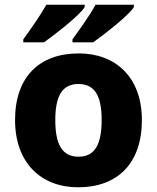

<svg xmlns="http://www.w3.org/2000/svg" viewBox="-20 -786 667 816"><path d="M549 -756V-766H386C362 -721 316 -657 288 -619V-606H376C426 -642 528 -721 549 -756ZM340 -756V-766H177C152 -721 107 -657 79 -619V-606H167C217 -642 319 -721 340 -756ZM583 -276C583 -458 471 -559 315 -559C146 -559 44 -458 44 -276C44 -92 156 10 312 10C480 10 583 -92 583 -276ZM215 -276C215 -377 244 -429 313 -429C384 -429 412 -377 412 -276C412 -174 384 -120 314 -120C243 -120 215 -174 215 -276Z"/></svg>

Font: Noto Sans Telugu ExtraBold
Style: Regular
Weight: 800
Designer: Jelle Bosma - Monotype Design Team
Foundry: Monotype Imaging Inc.
Version: Version 2.005